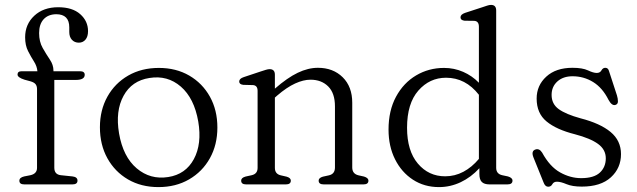

<svg xmlns="http://www.w3.org/2000/svg" viewBox="-20 -752 2597 783"><path d="M201.5 -68Q201.5 -40.5 228 -37.5L276 -32.5Q296 -30 296 -15.5Q296 0 275.5 0H79Q59 0 59 -15Q59 -28 78.5 -32.5L104 -37.5Q131 -43.5 131 -67.5V-388.5Q131 -401 125.2 -408.5Q119.5 -416 104 -420.5L80 -427Q51.5 -436 51.5 -448Q51.5 -461.5 68.5 -461.5H132.5Q131 -481.5 118.8 -500.8Q106.5 -520 94.5 -543.5Q82.5 -567 82.5 -600Q82.5 -653 119.8 -687.8Q157 -722.5 217.5 -722.5Q275.5 -722.5 307.2 -694.2Q339 -666 339 -625Q339 -602.5 328.5 -590.2Q318 -578 301.5 -578Q284 -578 273.2 -589.8Q262.5 -601.5 262.5 -621.5V-640.5Q262.5 -694 209 -694Q176.5 -693.5 158 -673.5Q139.5 -653.5 139.5 -617Q139.5 -582 154 -556.5Q168.5 -531 183.2 -509.2Q198 -487.5 198 -464V-461.5H306Q325.5 -461.5 325.5 -447Q325.5 -426 288.5 -426H201.5Z M628 -475Q698 -475 751.8 -443.8Q805.5 -412.5 836 -357.8Q866.5 -303 866.5 -232Q866.5 -161.5 836 -106.8Q805.5 -52 751.2 -20.5Q697 11 626 11Q556 11 502.2 -20.2Q448.5 -51.5 418 -106.5Q387.5 -161.5 387.5 -233Q387.5 -303 418 -357.8Q448.5 -412.5 502.8 -443.8Q557 -475 628 -475ZM666 -30Q737 -41 770.5 -103Q804 -165 788.5 -256.5Q772 -351.5 717.5 -398.8Q663 -446 589.5 -434Q517.5 -423 483.8 -361.2Q450 -299.5 465.5 -208Q482 -112.5 537.5 -65.5Q593 -18.5 666 -30Z M1101 -447.5V-390.5Q1152 -435 1194.2 -455.2Q1236.5 -475.5 1276.5 -475.5Q1338.5 -475.5 1377.5 -437Q1416.5 -398.5 1416.5 -333V-69Q1416.5 -43 1442 -37L1464.5 -32Q1482.5 -26.5 1482.5 -15.5Q1482.5 0 1462.5 0H1300Q1279.5 0 1279.5 -15.5Q1279.5 -26.5 1296.5 -31.5L1321.5 -37Q1346 -42.5 1346 -69V-318Q1346 -372 1318.5 -399.5Q1291 -427 1246 -427Q1217.5 -427 1183.5 -411.5Q1149.5 -396 1110 -362L1101 -354V-67.5Q1101 -42.5 1125 -37L1149 -31.5Q1166 -26.5 1166 -15.5Q1166 0 1146 0H983.5Q963.5 0 963.5 -15.5Q963.5 -27 981.5 -32L1006.5 -37.5Q1030.5 -43 1030.5 -67.5V-381.5Q1030.5 -403.5 1012 -405L972 -406Q955.5 -408 955.5 -419.5Q955.5 -431.5 974 -437.5L1043 -460.5Q1055 -464.5 1064 -467.2Q1073 -470 1079.5 -470Q1101 -470 1101 -447.5Z M1564.5 -223.5Q1564.5 -301 1595 -357.5Q1625.5 -414 1677 -444.5Q1728.5 -475 1791 -475Q1832 -475 1868.8 -459Q1905.5 -443 1933 -414.5V-643Q1933 -665.5 1914.5 -667L1874.5 -667.5Q1858 -669.5 1858 -681.5Q1858 -693 1876.5 -699.5L1945.5 -722Q1957.5 -726 1966.5 -729Q1975.5 -732 1982.5 -732Q2003.5 -732 2003.5 -709V-67.5Q2003.5 -43 2028 -37.5L2051.5 -32.5Q2070 -27 2070 -15.5Q2070 0 2049.5 0H1976.5Q1955 0 1945 -9.8Q1935 -19.5 1935 -42.5V-66Q1901 -29 1858.8 -9Q1816.5 11 1770.5 11Q1710.5 11 1664 -19.2Q1617.5 -49.5 1591 -102.5Q1564.5 -155.5 1564.5 -223.5ZM1640 -231Q1640 -137 1684 -85Q1728 -33 1795.5 -33Q1835 -33 1869.8 -51.5Q1904.5 -70 1933 -104V-365.5Q1878.5 -435 1799 -435Q1732 -435 1686 -382.5Q1640 -330 1640 -231Z M2315 -441Q2276.5 -441 2253 -419.8Q2229.5 -398.5 2229.5 -365Q2229.5 -328 2258.5 -307Q2287.5 -286 2347.5 -269.5Q2427.5 -249 2470 -213.8Q2512.5 -178.5 2512.5 -123.5Q2512.5 -66.5 2471.2 -28.8Q2430 9 2352.5 9Q2314 9 2290.2 -1Q2266.5 -11 2251.5 -11Q2238 -11 2232.5 -0.8Q2227 9.5 2215.5 9.5Q2203 9.5 2196.5 -8.5L2155.5 -110Q2145 -136.5 2164 -142.5Q2179.5 -147.5 2191 -129.5Q2222 -72.5 2264 -49Q2306 -25.5 2350 -25.5Q2402 -25.5 2426.2 -48Q2450.5 -70.5 2450.5 -106.5Q2450.5 -142 2419 -165Q2387.5 -188 2324.5 -204.5Q2249 -223.5 2208.8 -256.8Q2168.5 -290 2168.5 -350Q2168.5 -403.5 2207.8 -439.5Q2247 -475.5 2314.5 -475.5Q2355.5 -475.5 2377.8 -465Q2400 -454.5 2413.5 -454.5Q2427 -454.5 2432.8 -465Q2438.5 -475.5 2448.5 -475.5Q2460.5 -475.5 2464 -461L2496 -363Q2500 -350 2500 -338.5Q2500 -327 2489.5 -324Q2475 -320 2461.5 -345Q2437 -394 2398.8 -417.5Q2360.5 -441 2315 -441Z"/></svg>

Font: Fraunces 9pt Soft Light
Style: Regular
Weight: 300
Version: Version 1.000;[0bf87f6ff]